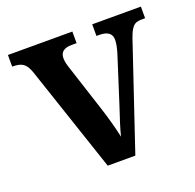

<svg xmlns="http://www.w3.org/2000/svg" viewBox="-101 -640 756 745"><g transform="rotate(-20 277.5 -268.0)"><path d="M75 -438 222 0H336L475 -413C494 -473 506 -488 538 -488H554V-536H353V-488H365C400 -488 416 -474 416 -450C416 -433 412 -417 406 -396L344 -202C330 -161 315 -114 309 -88C302 -121 288 -174 273 -219L212 -407C207 -422 203 -436 203 -450C203 -475 218 -488 251 -488H271V-536H5V-488C45 -488 61 -478 75 -438Z"/></g></svg>

Font: Noto Serif Devanagari SemiCondensed SemiBold
Style: Regular
Weight: 600
Width: 4
Designer: Universal Thirst, Indian Type Foundry and the Monotype Design Team
Foundry: Monotype Imaging Inc.
Version: Version 2.004